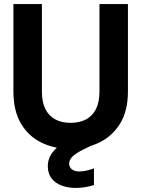

<svg xmlns="http://www.w3.org/2000/svg" viewBox="-20 -720 695 944"><path d="M325 12Q247 12 183.5 -19Q120 -50 83 -112.5Q46 -175 46 -271V-700H186V-270Q186 -219 202.5 -185Q219 -151 251 -133.5Q283 -116 327 -116Q372 -116 404 -133.5Q436 -151 452.5 -185Q469 -219 469 -270V-700H609V-271Q609 -175 570.5 -112.5Q532 -50 467.5 -19Q403 12 325 12ZM352 204Q315 204 283.5 192.5Q252 181 233.5 157Q215 133 215 97Q215 69 228.5 44Q242 19 273.5 -5.5Q305 -30 361 -54L406 -73L437 -8L386 17Q350 35 335 51Q320 67 320 84Q320 102 333.5 112.5Q347 123 370 123Q385 123 404 119Q423 115 442 108V190Q423 196 400 200Q377 204 352 204Z"/></svg>

Font: DM Sans 36pt ExtraBold
Style: Regular
Weight: 800
Designer: Colophon Foundry, Jonny Pinhorn
Foundry: Colophon Foundry
Version: Version 4.004;gftools[0.9.30]